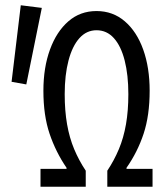

<svg xmlns="http://www.w3.org/2000/svg" viewBox="-20 -710 640 730"><path d="M134 0V-68H233V-72Q192 -132 168.5 -201.5Q145 -271 145 -365Q145 -453 170 -521.5Q195 -590 240 -629Q285 -668 347 -668Q409 -668 454.5 -629Q500 -590 524.5 -521.5Q549 -453 549 -365Q549 -271 526 -201.5Q503 -132 461 -72V-68H560V0H388V-61Q414 -100 432 -143Q450 -186 459 -237.5Q468 -289 468 -352Q468 -425 454 -480Q440 -535 413 -565Q386 -595 347 -595Q309 -595 282 -565Q255 -535 240.5 -480Q226 -425 226 -352Q226 -289 235 -237.5Q244 -186 262 -143Q280 -100 306 -61V0ZM80 -389 24 -399 59 -690 139 -680Z"/></svg>

Font: Source Code Pro
Style: Regular
Weight: 400
Monospace: yes
Designer: Paul D. Hunt, Teo Tuominen
Foundry: Adobe Systems Incorporated
Version: Version 1.018;hotconv 1.0.116;makeotfexe 2.5.65601